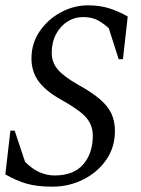

<svg xmlns="http://www.w3.org/2000/svg" viewBox="-20 -690 529 720"><path d="M177 10Q118 10 79 -1.5Q40 -13 0 -36L19 -200H35L74 -83Q101 -56 128.5 -44Q156 -32 185 -32Q256 -32 292 -73.5Q328 -115 328 -181Q328 -222 301.5 -251Q275 -280 206 -318Q150 -350 124 -386Q98 -422 98 -471Q98 -528 129 -573Q160 -618 208.5 -644Q257 -670 310 -670Q354 -670 389 -659Q424 -648 459 -628L441 -468H425L388 -584Q371 -600 348.5 -613Q326 -626 291 -626Q260 -626 233.5 -609.5Q207 -593 190.5 -562.5Q174 -532 174 -492Q174 -456 196.5 -429.5Q219 -403 272 -373Q324 -344 354 -318.5Q384 -293 397.5 -264.5Q411 -236 411 -199Q411 -137 378 -90Q345 -43 291.5 -16.5Q238 10 177 10Z"/></svg>

Font: Spectral SC
Style: Italic
Weight: 400
Italic angle: -10°
Designer: Jean-Baptiste Levee
Foundry: Production Type
Version: Version 2.001